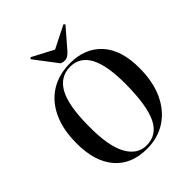

<svg xmlns="http://www.w3.org/2000/svg" viewBox="-263 -1104 1266 1266"><g transform="rotate(-45 369.5 -471.5)"><path d="M58 -342Q58 -470 101 -560.5Q144 -651 221 -698Q298 -745 401 -745Q542 -745 622.5 -656Q703 -567 703 -400Q703 -271 660 -178.5Q617 -86 540 -36Q463 14 362 14Q216 14 136.5 -79.5Q57 -173 58 -342ZM195 -366Q193 -183 241 -93.5Q289 -4 376 -4Q471 -4 516.5 -93.5Q562 -183 564 -383Q565 -561 520 -644.5Q475 -728 386 -728Q291 -728 243.5 -641.5Q196 -555 195 -366ZM236 -947 245 -957 395 -878 552 -957 561 -947 445 -813Q417 -781 391 -781Q380 -781 372.5 -783Q365 -785 357 -788Z"/></g></svg>

Font: Literata 72pt SemiBold
Style: Italic
Weight: 600
Italic angle: -2°
Designer: Latin by Veronika Burian and Jose Scaglione. Greek by Irene Vlachou. Cyrillic by Vera Evstafieva
Foundry: TypeTogether
Version: Version 3.002